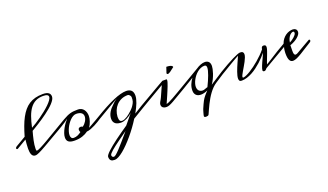

<svg xmlns="http://www.w3.org/2000/svg" viewBox="-125 -1547 4750 2784"><g transform="rotate(-20 2250.0 -155.0)"><path d="M555.2 -200.7Q558.6 -202.6 562.5 -202.6Q568.4 -202.6 573.2 -198.7Q578.1 -194.8 578.1 -188Q578.1 -182.1 573 -174.8Q567.9 -167.5 555.2 -160.2Q530.3 -146 500.7 -128.7Q471.2 -111.3 440.2 -93.3Q409.2 -75.2 378.4 -57.6Q347.7 -40 320.1 -25.4Q292.5 -10.7 270 -0.2Q247.6 10.3 233.4 14.2Q225.6 16.6 219 17.3Q212.4 18.1 207 18.1Q186.5 18.1 173.3 7.8Q160.2 -2.4 152.6 -19.8Q145 -37.1 142.1 -60.3Q139.2 -83.5 139.2 -109.4Q139.2 -144.5 142.6 -180.9Q146 -217.3 148.9 -248L43 -185.5L0 -160.2Q-3.4 -158.2 -7.8 -158.2Q-13.7 -158.2 -18.1 -162.1Q-22.5 -166 -22.5 -172.9Q-22.5 -178.7 -17.6 -185.8Q-12.7 -192.9 0 -200.7L151.9 -290Q175.3 -371.1 200.2 -439Q225.1 -506.8 254.4 -561.5Q283.7 -616.2 318.4 -657.7Q353 -699.2 396 -726.8Q439 -754.4 491.5 -768.3Q543.9 -782.2 608.4 -782.2Q640.6 -782.2 662.6 -776.6Q684.6 -771 698.5 -760.5Q712.4 -750 718.5 -735.4Q724.6 -720.7 724.6 -703.1Q724.6 -681.2 710 -656Q695.3 -630.9 670.4 -604Q645.5 -577.1 612.8 -549.6Q580.1 -522 543.9 -495.1Q507.8 -468.3 470.5 -443.4Q433.1 -418.5 399.2 -397Q365.2 -375.5 336.7 -358.4Q308.1 -341.3 290 -330.6Q281.2 -299.8 272.5 -266.1Q263.7 -232.4 256.6 -198.2Q249.5 -164.1 245.1 -130.6Q240.7 -97.2 240.7 -67.9Q240.7 -56.2 242.9 -47.9Q245.1 -39.6 250.5 -39.6Q259.8 -39.6 278.1 -46.6Q296.4 -53.7 320.3 -65.9Q344.2 -78.1 372.8 -94Q401.4 -109.9 432.1 -127.9Q462.9 -146 494.1 -164.6Q525.4 -183.1 555.2 -200.7ZM296.9 -375.5Q326.2 -391.1 366.5 -416.5Q406.7 -441.9 450 -472.4Q493.2 -502.9 535.2 -536.6Q577.1 -570.3 610.6 -602.5Q644 -634.8 664.6 -663.8Q685.1 -692.9 685.1 -714.4Q685.1 -732.4 666.3 -743.4Q647.5 -754.4 605 -754.4Q538.1 -754.4 489.3 -730.5Q440.4 -706.5 404.5 -659.2Q368.7 -611.8 343 -540.8Q317.4 -469.7 296.9 -375.5Z M1013.7 -397Q1041.5 -397 1063.2 -385.7Q1085 -374.5 1099.9 -355.2Q1114.7 -335.9 1122.6 -310.1Q1130.4 -284.2 1130.4 -254.9Q1130.4 -237.8 1126.5 -217.3Q1122.6 -196.8 1115.2 -175Q1107.9 -153.3 1097.4 -131.8Q1086.9 -110.4 1074.2 -92.3Q1083.5 -97.2 1096.7 -104.5Q1109.9 -111.8 1124.8 -120.4Q1139.6 -128.9 1156 -138.2Q1172.4 -147.5 1188 -156.2L1263.7 -200.7Q1267.1 -202.6 1272.9 -202.6Q1284.2 -202.6 1284.2 -190.9Q1284.2 -174.8 1263.7 -160.2Q1246.1 -148.4 1217.8 -130.9Q1189.5 -113.3 1156.5 -96.4Q1123.5 -79.6 1089.6 -66.7Q1055.7 -53.7 1026.4 -51.8Q988.3 -23.4 937 -6.1Q885.7 11.2 817.4 11.2Q783.7 11.2 760.5 5.4Q737.3 -0.5 723.1 -11.7Q709 -22.9 702.6 -39.3Q696.3 -55.7 696.3 -77.1Q696.3 -108.4 709 -144Q721.7 -179.7 740.5 -213.6Q759.3 -247.6 780.8 -276.9Q802.2 -306.2 819.8 -325.2Q804.2 -311.5 775.6 -292.5Q747.1 -273.4 711.2 -251.7Q675.3 -230 635 -206.5Q594.7 -183.1 555.2 -160.2Q549.3 -157.7 544.4 -157.7Q538.1 -157.7 534.7 -161.4Q531.2 -165 531.2 -170.9Q531.2 -177.7 536.9 -185.3Q542.5 -192.9 555.2 -200.7Q629.4 -244.1 681.6 -275.6Q733.9 -307.1 772 -329.1Q810.1 -351.1 838.4 -364.3Q866.7 -377.4 892.8 -384.8Q918.9 -392.1 947.3 -394.5Q975.6 -397 1013.7 -397ZM818.4 -30.8Q849.1 -30.8 878.4 -43.5Q907.7 -56.2 935.5 -78.1Q929.2 -85.4 926.8 -94.7Q924.3 -104 924.3 -113.8Q924.3 -130.9 935.5 -139.4Q946.8 -147.9 962.4 -147.9Q979 -147.9 994.6 -138.2Q1010.3 -149.4 1024.4 -165Q1038.6 -180.7 1049.1 -198.2Q1059.6 -215.8 1065.7 -234.4Q1071.8 -252.9 1071.8 -270.5Q1071.8 -285.6 1066.2 -299.6Q1060.5 -313.5 1048.1 -323.7Q1035.6 -334 1015.4 -340.1Q995.1 -346.2 966.3 -346.2Q942.4 -346.2 918.7 -333.5Q895 -320.8 873.3 -299.6Q851.6 -278.3 832.8 -251.2Q814 -224.1 800.3 -195.3Q786.6 -166.5 778.8 -138.7Q771 -110.8 771 -87.9Q771 -62.5 782.2 -46.6Q793.5 -30.8 818.4 -30.8Z M2014.6 -200.7Q2018.1 -202.6 2022.9 -202.6Q2028.8 -202.6 2033.4 -199Q2038.1 -195.3 2038.1 -189Q2038.1 -182.6 2032.7 -175.3Q2027.3 -168 2014.6 -160.2Q1990.7 -146 1959.7 -127.7Q1928.7 -109.4 1892.8 -87.9Q1856.9 -66.4 1816.9 -42.2Q1776.9 -18.1 1734.9 7.3Q1699.2 64.5 1658 121.1Q1616.7 177.7 1573.2 229.2Q1529.8 280.8 1486.3 325.2Q1442.9 369.6 1402.8 402.3Q1362.8 435.1 1327.9 453.6Q1293 472.2 1267.6 472.2Q1249 472.2 1234.4 468.8Q1219.7 465.3 1209.7 456.8Q1199.7 448.2 1194.6 434.1Q1189.5 419.9 1189.5 398.4Q1189.5 386.2 1204.6 366.2Q1219.7 346.2 1247.1 320.6Q1274.4 294.9 1312 264.4Q1349.6 233.9 1394.3 200.7Q1439 167.5 1489.3 132.1Q1539.6 96.7 1591.8 61.5Q1646.5 -5.9 1714.8 -87.9Q1696.3 -70.8 1674.3 -55.7Q1652.3 -40.5 1629.2 -29.1Q1606 -17.6 1583 -10.7Q1560.1 -3.9 1540 -3.9Q1513.7 -3.9 1491.5 -9.3Q1469.2 -14.6 1453.1 -26.6Q1437 -38.6 1428 -57.6Q1418.9 -76.7 1418.9 -104Q1418.9 -131.8 1427 -157.5Q1435.1 -183.1 1448.7 -206.1Q1462.4 -229 1479.5 -249Q1496.6 -269 1515.1 -285.6Q1533.2 -305.2 1553.5 -323Q1573.7 -340.8 1597.2 -356.4L1263.7 -160.2Q1255.4 -155.8 1250 -155.8Q1237.8 -155.8 1237.8 -168Q1237.8 -174.8 1243.9 -183.6Q1250 -192.4 1263.7 -200.7Q1347.2 -251.5 1420.7 -290.5Q1494.1 -329.6 1556.4 -356.2Q1618.7 -382.8 1669.7 -396.5Q1720.7 -410.2 1759.3 -410.2Q1811 -410.2 1838.4 -384Q1865.7 -357.9 1865.7 -303.2Q1865.7 -279.8 1859.1 -252Q1852.5 -224.1 1840.6 -192.6Q1828.6 -161.1 1811.8 -127Q1794.9 -92.8 1774.4 -57.1Q1844.7 -101.6 1906 -137.9Q1967.3 -174.3 2014.6 -200.7ZM1516.1 -100.1Q1516.1 -58.6 1526.6 -41.3Q1537.1 -23.9 1562 -23.9Q1580.1 -23.9 1601.1 -32.7Q1622.1 -41.5 1643.6 -55.4Q1665 -69.3 1685.3 -86.7Q1705.6 -104 1722.7 -120.6Q1739.7 -137.2 1751.7 -151.4Q1763.7 -165.5 1768.6 -173.8Q1780.3 -191.4 1787.6 -205.1Q1794.9 -218.8 1799.3 -232.7Q1803.7 -246.6 1805.2 -262.5Q1806.6 -278.3 1806.6 -300.3Q1806.6 -307.6 1802.2 -315.9Q1797.9 -324.2 1791.3 -331.1Q1784.7 -337.9 1777.1 -342.3Q1769.5 -346.7 1763.7 -346.7Q1706.1 -346.7 1661.4 -326.4Q1616.7 -306.2 1585.4 -272Q1554.2 -237.8 1536.6 -193.4Q1519 -148.9 1516.1 -100.1ZM1270.5 425.8Q1283.2 425.8 1305.7 407.2Q1328.1 388.7 1362.8 352.1Q1397.5 315.4 1444.8 260.5Q1492.2 205.6 1554.7 132.8Q1522.9 155.8 1487.1 181.2Q1451.2 206.5 1416.3 231.7Q1381.3 256.8 1349.4 281.2Q1317.4 305.7 1292.7 326.9Q1268.1 348.1 1253.7 365Q1239.3 381.8 1239.3 392.6Q1239.3 397 1240.7 402.8Q1242.2 408.7 1245.8 413.8Q1249.5 418.9 1255.6 422.4Q1261.7 425.8 1270.5 425.8Z M2563.5 -160.2Q2487.8 -116.7 2435.1 -84.7Q2382.3 -52.7 2345.2 -32Q2308.1 -11.2 2282.5 -1.2Q2256.8 8.8 2235.8 8.8Q2215.3 8.8 2200.9 3.9Q2186.5 -1 2177.2 -9.3Q2168 -17.6 2163.8 -29.3Q2159.7 -41 2159.7 -54.7Q2159.7 -64.9 2164.1 -75.7Q2168.5 -86.4 2175 -97.7Q2181.6 -108.9 2189 -121.3Q2196.3 -133.8 2202.6 -147.9L2276.9 -314L2014.6 -160.2Q2008.3 -157.7 2005.9 -157.7Q2000 -157.7 1995.4 -161.6Q1990.7 -165.5 1990.7 -171.9Q1990.7 -177.7 1995.8 -185.1Q2001 -192.4 2014.6 -200.7L2141.1 -274.4Q2166 -289.1 2191.4 -303.7Q2216.8 -318.4 2239 -331.1Q2261.2 -343.8 2279.1 -353.8Q2296.9 -363.8 2306.6 -369.1H2369.6Q2371.6 -367.7 2373 -364.3Q2374.5 -360.8 2374.5 -354Q2374.5 -341.3 2367.2 -318.1Q2359.9 -294.9 2348.9 -266.1Q2337.9 -237.3 2324.5 -205.8Q2311 -174.3 2299.3 -146Q2287.6 -118.2 2274.9 -90.3Q2262.2 -62.5 2249.5 -33.2Q2262.7 -33.2 2291.3 -46.4Q2319.8 -59.6 2360.6 -82.3Q2401.4 -105 2452.9 -135.5Q2504.4 -166 2563.5 -200.7Q2565.4 -202.6 2570.8 -202.6Q2576.7 -202.6 2581.8 -198.7Q2586.9 -194.8 2586.9 -188Q2586.9 -182.1 2581.8 -175Q2576.7 -168 2563.5 -160.2ZM2428.7 -540Q2431.6 -540 2439.7 -539.8Q2447.8 -539.6 2458 -538.6Q2468.3 -537.6 2479.5 -535.4Q2490.7 -533.2 2500 -529.1Q2509.3 -524.9 2515.6 -518.6Q2522 -512.2 2522.5 -502.9L2451.7 -449.2L2419.4 -434.1Q2410.6 -434.1 2405.8 -439Q2400.9 -443.8 2398.4 -449.2Z M3161.6 -200.7Q3165 -202.1 3168.9 -202.1Q3174.3 -202.1 3177.5 -198.2Q3180.7 -194.3 3180.7 -188.5Q3180.7 -181.6 3176 -174.1Q3171.4 -166.5 3161.6 -160.2L3031.7 -75.7Q2999 -54.7 2970.9 -25.9Q2942.9 2.9 2918.5 36.1Q2894 69.3 2872.8 105.7Q2851.6 142.1 2833 179Q2814.5 215.8 2798.6 251.5Q2782.7 287.1 2768.6 318.4Q2763.7 329.6 2752 333.5Q2740.2 337.4 2727.5 337.4Q2723.1 337.4 2717.8 336.9Q2712.4 336.4 2707.3 334.7Q2702.1 333 2698.7 329.3Q2695.3 325.7 2695.3 319.3Q2695.3 314 2699.2 298.6Q2703.1 283.2 2708 266.1Q2712.9 249 2717.5 234.4Q2722.2 219.7 2723.6 216.3Q2739.3 179.7 2751.2 153.6Q2763.2 127.4 2773.2 108.6Q2783.2 89.8 2793 75.7Q2802.7 61.5 2813.7 48.1Q2824.7 34.7 2838.4 19.8Q2852.1 4.9 2870.6 -15.1Q2842.3 -2.4 2815.7 4.4Q2789.1 11.2 2765.6 11.2Q2743.7 11.2 2725.3 5.4Q2707 -0.5 2693.8 -12.7Q2680.7 -24.9 2673.3 -43Q2666 -61 2666 -85.4Q2666 -134.3 2683.8 -178.7Q2701.7 -223.1 2731 -262.7Q2720.7 -255.9 2707.8 -247.8Q2694.8 -239.7 2681.2 -231.4Q2667.5 -223.1 2653.6 -214.8Q2639.6 -206.5 2626.5 -198.7L2563.5 -160.2Q2560.5 -158.7 2558.1 -158.7Q2552.7 -158.7 2548.3 -163.3Q2543.9 -168 2543.9 -174.8Q2543.9 -180.7 2548.3 -187.5Q2552.7 -194.3 2563.5 -200.7Q2654.3 -253.9 2722.4 -294.7Q2790.5 -335.4 2837.9 -363.3Q2874.5 -388.2 2909.7 -401.4Q2944.8 -414.6 2975.6 -414.6Q3010.7 -414.6 3033 -393.6Q3055.2 -372.6 3055.2 -326.2Q3055.2 -310.1 3049.3 -280.8Q3043.5 -251.5 3031.5 -215.8Q3019.5 -180.2 3001.5 -142.3Q2983.4 -104.5 2959.5 -70.8ZM2951.7 -366.2Q2921.9 -366.2 2893.8 -354.2Q2865.7 -342.3 2841.3 -322.5Q2816.9 -302.7 2796.6 -277.3Q2776.4 -252 2762 -224.9Q2747.6 -197.8 2739.5 -170.9Q2731.4 -144 2731.4 -121.6Q2731.4 -103 2736.1 -87.6Q2740.7 -72.3 2750.7 -61Q2760.7 -49.8 2775.6 -43.5Q2790.5 -37.1 2811 -37.1Q2819.8 -37.1 2829.6 -40Q2839.4 -43 2849.6 -46.6Q2859.9 -50.3 2869.6 -54Q2879.4 -57.6 2888.2 -59.1Q2908.7 -101.1 2926.3 -140.9Q2943.8 -180.7 2956.5 -215.6Q2969.2 -250.5 2976.6 -279.1Q2983.9 -307.6 2983.9 -327.6Q2983.9 -346.2 2976.3 -356.2Q2968.8 -366.2 2951.7 -366.2Z M3431.6 -12.2Q3450.7 -14.6 3479 -27.6Q3507.3 -40.5 3541 -61.3Q3574.7 -82 3611.6 -109.4Q3648.4 -136.7 3685.1 -168Q3721.7 -199.2 3756.1 -233.4Q3790.5 -267.6 3818.8 -301.8Q3820.8 -304.7 3821.5 -312.3Q3822.3 -319.8 3825.4 -327.9Q3828.6 -335.9 3835.7 -342Q3842.8 -348.1 3857.4 -348.1Q3869.6 -348.1 3877 -345.2Q3884.3 -342.3 3887.9 -337.2Q3891.6 -332 3892.6 -325Q3893.6 -317.9 3893.6 -309.1Q3893.6 -300.3 3889.4 -284.9Q3885.3 -269.5 3878.4 -249.8Q3871.6 -230 3862.8 -207Q3854 -184.1 3845 -160.9Q3835.9 -137.7 3827.4 -115Q3818.8 -92.3 3812.5 -73.2Q3818.8 -76.7 3831.1 -84Q3843.3 -91.3 3859.1 -101.1Q3875 -110.8 3892.8 -122.1Q3910.6 -133.3 3928.2 -144.5L4017.6 -200.7Q4021 -202.6 4024.9 -202.6Q4030.3 -202.6 4034.7 -198.5Q4039.1 -194.3 4039.1 -188Q4039.1 -181.2 4033.9 -174.1Q4028.8 -167 4017.6 -160.2L3787.1 -24.9Q3783.2 -22.5 3779.5 -17.3Q3775.9 -12.2 3771.2 -7.3Q3766.6 -2.4 3760 1.2Q3753.4 4.9 3743.2 4.9Q3733.4 4.9 3727.1 -0.2Q3720.7 -5.4 3720.7 -14.2Q3720.7 -25.4 3726.3 -43.5Q3731.9 -61.5 3740.5 -83.3Q3749 -105 3760 -128.7Q3771 -152.3 3781.5 -175Q3792 -197.8 3801 -218Q3810.1 -238.3 3815.4 -252.9Q3794.4 -226.6 3766.1 -195.8Q3737.8 -165 3703.9 -134.5Q3669.9 -104 3631.8 -75.4Q3593.8 -46.9 3553.2 -25.1Q3512.7 -3.4 3471.2 9.8Q3429.7 22.9 3388.7 22.9Q3365.2 22.9 3356.4 10.5Q3347.7 -2 3347.7 -22.9Q3347.7 -42 3354 -67.9Q3360.4 -93.8 3370.6 -123Q3380.9 -152.3 3393.8 -183.1Q3406.7 -213.9 3419.2 -242.2Q3431.6 -270.5 3442.6 -294.9Q3453.6 -319.3 3460.4 -335.9Q3437.5 -323.7 3406 -305.7Q3374.5 -287.6 3336.4 -264.9Q3298.3 -242.2 3254.2 -215.6Q3210 -189 3161.6 -160.2Q3156.2 -157.2 3151.9 -157.2Q3146 -157.2 3141.6 -161.1Q3137.2 -165 3137.2 -171.4Q3137.2 -177.2 3142.8 -184.8Q3148.4 -192.4 3161.6 -200.7Q3223.6 -238.3 3279.3 -269.5Q3335 -300.8 3380.1 -323Q3425.3 -345.2 3457.3 -357.7Q3489.3 -370.1 3503.4 -370.1Q3532.7 -370.1 3544.7 -358.4Q3556.6 -346.7 3556.6 -326.2Q3556.6 -305.2 3546.1 -277.6Q3535.6 -250 3520 -220.2Q3504.4 -190.4 3486.3 -160.2Q3468.3 -129.9 3452.6 -103Q3437 -76.2 3426.5 -55.2Q3416 -34.2 3416 -22.9Q3416 -11.7 3427.2 -11.7Q3431.2 -11.7 3431.6 -12.2Z M4017.6 -160.2Q4012.7 -156.7 4006.3 -156.7Q4000 -156.7 3996.1 -160.4Q3992.2 -164.1 3992.2 -169.9Q3992.2 -176.3 3997.8 -184.3Q4003.4 -192.4 4017.6 -200.7L4141.1 -273.4Q4154.8 -312 4176.5 -340.1Q4198.2 -368.2 4224.4 -386.5Q4250.5 -404.8 4279.1 -413.8Q4307.6 -422.9 4334.5 -422.9Q4361.8 -422.9 4379.6 -408.4Q4397.5 -394 4397.5 -363.8Q4397.5 -345.2 4384 -325Q4370.6 -304.7 4347.4 -284.9Q4324.2 -265.1 4293 -248Q4261.7 -231 4226.6 -219.2Q4226.6 -195.8 4225.8 -174.8Q4225.1 -153.8 4225.1 -135.3Q4225.1 -119.6 4226.1 -106.7Q4227.1 -93.8 4230.2 -84.7Q4233.4 -75.7 4239 -70.6Q4244.6 -65.4 4253.4 -65.4Q4267.1 -65.4 4286.4 -76.4Q4305.7 -87.4 4335 -104.5Q4361.3 -120.1 4402.3 -143.6Q4443.4 -167 4502.4 -200.7Q4504.4 -202.1 4507.8 -202.1Q4513.2 -202.1 4517.3 -197.5Q4521.5 -192.9 4521.5 -186Q4521.5 -180.2 4517.3 -173.3Q4513.2 -166.5 4502.4 -160.2Q4454.1 -131.3 4408.7 -101.8Q4363.3 -72.3 4323 -48.1Q4282.7 -23.9 4248.5 -8.5Q4214.4 6.8 4189 6.8Q4171.9 6.8 4158.9 -0.5Q4146 -7.8 4137 -23.9Q4127.9 -40 4123.3 -66.2Q4118.7 -92.3 4118.7 -129.9Q4118.7 -135.7 4119.4 -148.7Q4120.1 -161.6 4121.8 -176.5Q4123.5 -191.4 4126 -205.6Q4128.4 -219.7 4131.8 -227.5Q4128.4 -225.6 4121.8 -221.7Q4115.2 -217.8 4106.4 -212.6Q4097.7 -207.5 4087.9 -201.7Q4078.1 -195.8 4068.4 -189.9ZM4344.7 -359.9Q4345.7 -362.8 4345.7 -366.2Q4345.7 -378.4 4341.6 -384.3Q4337.4 -390.1 4327.6 -390.1Q4316.4 -390.1 4301.8 -381.6Q4287.1 -373 4273.2 -356.4Q4259.3 -339.8 4248.3 -314.9Q4237.3 -290 4233.4 -257.8Q4253.4 -268.1 4272.5 -281.5Q4291.5 -294.9 4306.9 -308.8Q4322.3 -322.8 4332.3 -336.2Q4342.3 -349.6 4344.7 -359.9Z"/></g></svg>

Font: Meddon
Style: Regular
Weight: 400
Designer: Vernon Adams
Foundry: Vernon Adams
Version: Version 1.000